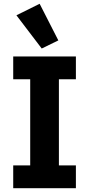

<svg xmlns="http://www.w3.org/2000/svg" viewBox="-20 -997 472 1017"><path d="M50 0V-121H140V-577H50V-698H382V-577H292V-121H382V0ZM67 -916 190 -977 289 -783 201 -740Z"/></svg>

Font: IBM Plex Sans Hebrew
Style: Bold
Weight: 700
Designer: Mike Abbink, Paul van der Laan, Pieter van Rosmalen, Yanek Iontef
Foundry: Bold Monday
Version: Version 1.2